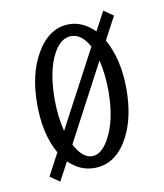

<svg xmlns="http://www.w3.org/2000/svg" viewBox="-75 -652 650 763"><g transform="rotate(-10 250.0 -270.0)"><path d="M393.1 -589.8 431.6 -563 382.8 -471.2Q429.7 -386.2 429.7 -268.1Q429.7 -156.2 391.1 -80.1Q340.3 20 250 20Q192.9 20 147 -24.9L106.9 49.8L67.9 22.9L115.7 -66.9Q69.8 -147 69.8 -268.6Q69.8 -390.6 117.2 -471.7Q168.9 -560.1 249.5 -560.1Q304.7 -560.1 352.1 -513.2ZM343.8 -397 179.7 -86.9Q210.9 -27.8 250 -27.8Q286.1 -27.8 315.4 -78.1Q357.9 -151.4 357.9 -272Q357.9 -339.4 343.8 -397ZM321.8 -457Q292.5 -512.2 249.5 -512.2Q208 -512.2 178.7 -459.5Q141.6 -393.1 141.6 -272.9Q141.6 -207.5 156.7 -146Z"/></g></svg>

Font: BIZ UDMincho
Style: Regular
Weight: 400
Monospace: yes
Designer: TypeBank Co., Ltd.
Foundry: Morisawa Inc.
Version: Version 1.06